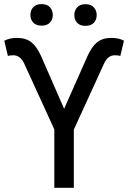

<svg xmlns="http://www.w3.org/2000/svg" viewBox="-39 -898 612 918"><path d="M267.6 -377.9 377.4 -625.5Q398.4 -673.8 424.6 -695.3Q450.7 -716.8 493.2 -716.8Q528.3 -716.8 553.7 -703.6L536.1 -629.9Q529.8 -633.8 510.7 -633.8Q476.6 -633.8 459 -595.2L314 -278.3V0H220.7V-279.3L76.2 -595.2Q57.1 -633.8 24.4 -633.8Q5.4 -633.8 -1 -629.9L-18.6 -703.1Q6.8 -716.8 41.5 -716.8Q84.5 -716.8 110.6 -696.3Q136.7 -675.8 157.2 -630.4ZM106.4 -826.7Q106.4 -848.6 119.9 -863.5Q133.3 -878.4 159.7 -878.4Q186 -878.4 199.7 -863.5Q213.4 -848.6 213.4 -826.7Q213.4 -804.7 199.7 -790Q186 -775.4 159.7 -775.4Q133.3 -775.4 119.9 -790Q106.4 -804.7 106.4 -826.7ZM316.4 -825.7Q316.4 -847.7 329.8 -862.8Q343.3 -877.9 369.6 -877.9Q396 -877.9 409.7 -862.8Q423.3 -847.7 423.3 -825.7Q423.3 -803.7 409.7 -789.1Q396 -774.4 369.6 -774.4Q343.3 -774.4 329.8 -789.1Q316.4 -803.7 316.4 -825.7Z"/></svg>

Font: Roboto
Style: Regular
Weight: 400
Designer: Google
Version: Version 2.001047; 2015